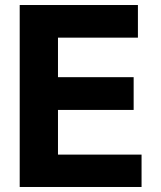

<svg xmlns="http://www.w3.org/2000/svg" viewBox="-20 -745 640 765"><path d="M58.5 -725H529.5V-595H211V-437.5H512.5V-307H211V-129H544V0H58.5Z"/></svg>

Font: JuliaMono ExtraBold
Style: Regular
Weight: 800
Monospace: yes
Designer: cormullion
Foundry: corm
Version: Version 0.055; ttfautohint (v1.8.4)